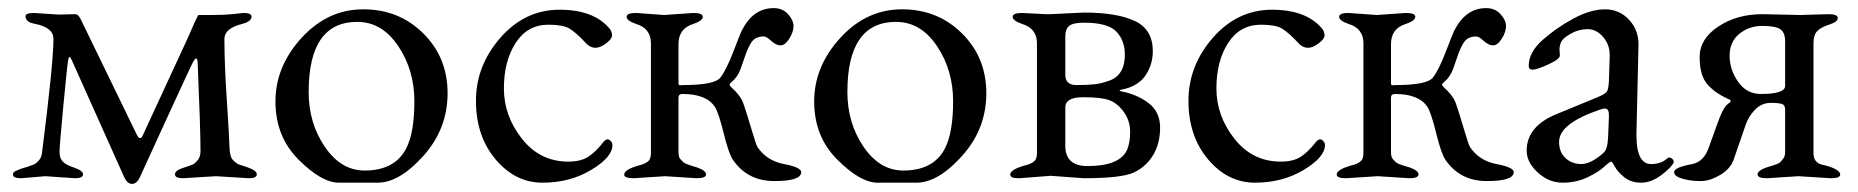

<svg xmlns="http://www.w3.org/2000/svg" viewBox="-20 -437 4587 474"><path d="M64 -405 125 -401 166 -402Q173 -402 179 -390L317 -106Q326 -87 333 -104L443 -342Q468 -400 470 -400H503Q535 -400 557.5 -402.5Q580 -405 581 -405Q601 -405 601 -396Q601 -384 578 -378Q534 -367 534 -341Q534 -279 540 -189Q546 -99 546.5 -74.5Q547 -50 555.5 -41.5Q564 -33 570 -31L591 -24Q614 -16 614 -6.5Q614 3 594 3L513 -2L432 3Q412 3 412 -6.5Q412 -16 430.5 -22Q449 -28 455 -30.5Q461 -33 468 -41.5Q475 -50 475 -63Q475 -118 468 -282Q467 -303 456 -283Q455 -282 394.5 -150.5Q334 -19 326 -1Q318 17 306 17Q294 17 286 -1L157 -289Q151 -303 148.5 -290Q146 -277 136.5 -177Q127 -77 127 -63Q127 -49 132 -42Q139 -31 162 -23.5Q185 -16 185 -6.5Q185 3 165 3L92 -2L32 3Q12 3 12 -6Q12 -12 18 -14.5Q24 -17 27 -18.5Q30 -20 35.5 -21.5Q41 -23 48.5 -25.5Q56 -28 62.5 -30.5Q69 -33 76 -41Q83 -49 84 -62Q112 -283 112 -341Q112 -369 67 -378Q43 -382 43 -397Q43 -405 64 -405Z M862 -383Q742 -383 742 -210Q742 -133 782 -74.5Q822 -16 880 -16Q955 -16 983 -71Q1003 -110 1003 -187Q1003 -264 963 -323.5Q923 -383 862 -383ZM717 -43Q660 -100 660 -186.5Q660 -273 724.5 -343.5Q789 -414 877 -414Q965 -414 1025 -354.5Q1085 -295 1085 -207Q1085 -119 1025.5 -52.5Q966 14 912.5 14Q859 14 816.5 14Q774 14 717 -43Z M1428 -329Q1401 -358 1385 -367Q1369 -376 1334 -376Q1282 -376 1253 -331Q1224 -286 1224 -218.5Q1224 -151 1268.5 -94.5Q1313 -38 1383 -38Q1413 -38 1431.5 -49.5Q1450 -61 1471 -88Q1476 -93 1480 -93Q1484 -93 1488 -88.5Q1492 -84 1492 -79Q1492 -49 1439.5 -17.5Q1387 14 1319.5 14Q1252 14 1203.5 -43.5Q1155 -101 1155 -188Q1155 -275 1215.5 -344Q1276 -413 1361.5 -413Q1447 -413 1486 -365Q1491 -358 1491 -349.5Q1491 -341 1476.5 -330Q1462 -319 1450 -319Q1438 -319 1428 -329Z M1700 3 1622 -2 1544 3Q1521 3 1521 -6Q1521 -18 1555 -28Q1581 -34 1585 -46Q1587 -51 1587 -59V-330Q1587 -367 1550 -378Q1527 -386 1527 -395.5Q1527 -405 1550 -405L1620 -400L1692 -405Q1715 -405 1715 -395.5Q1715 -386 1692 -378Q1655 -367 1655 -328V-231Q1655 -226 1660 -226.5Q1665 -227 1666 -227Q1744 -227 1758.5 -245.5Q1773 -264 1791 -311Q1809 -358 1812 -363Q1840 -417 1890 -417Q1912 -417 1925.5 -402Q1939 -387 1939 -372.5Q1939 -358 1928.5 -341.5Q1918 -325 1907 -325Q1896 -325 1884 -336Q1872 -347 1866 -347Q1846 -347 1836.5 -334.5Q1827 -322 1817.5 -293Q1808 -264 1803 -255Q1798 -246 1792.5 -240.5Q1787 -235 1784 -232.5Q1781 -230 1781 -228Q1781 -226 1787 -220Q1808 -201 1814.5 -183.5Q1821 -166 1833.5 -123.5Q1846 -81 1850 -74Q1873 -40 1915.5 -32Q1958 -24 1958 -12Q1958 10 1891.5 10Q1825 10 1789 -43Q1779 -58 1766.5 -108.5Q1754 -159 1745 -173Q1724 -205 1665 -205Q1655 -205 1655 -196V-62Q1655 -49 1659.5 -44.5Q1664 -40 1666 -37.5Q1668 -35 1674 -32.5Q1680 -30 1682 -29.5Q1684 -29 1691.5 -26.5Q1699 -24 1700 -24Q1723 -16 1723 -6.5Q1723 3 1700 3Z M2192 -383Q2072 -383 2072 -210Q2072 -133 2112 -74.5Q2152 -16 2210 -16Q2285 -16 2313 -71Q2333 -110 2333 -187Q2333 -264 2293 -323.5Q2253 -383 2192 -383ZM2047 -43Q1990 -100 1990 -186.5Q1990 -273 2054.5 -343.5Q2119 -414 2207 -414Q2295 -414 2355 -354.5Q2415 -295 2415 -207Q2415 -119 2355.5 -52.5Q2296 14 2242.5 14Q2189 14 2146.5 14Q2104 14 2047 -43Z M2610 -348V-252Q2610 -227 2637.5 -227Q2665 -227 2682.5 -229Q2700 -231 2719 -238Q2757 -252 2757 -302Q2757 -337 2736 -359Q2715 -381 2656 -381Q2629 -381 2619.5 -373Q2610 -365 2610 -348ZM2503 -405 2562 -402H2572L2656 -406Q2738 -406 2782 -385Q2826 -364 2826 -311Q2826 -272 2802 -243Q2782 -222 2750 -216Q2738 -214 2750 -211Q2787 -204 2815.5 -182.5Q2844 -161 2844 -122Q2844 -83 2827 -54.5Q2810 -26 2780 -11.5Q2750 3 2655 3L2574 -3L2497 3H2494Q2474 3 2474 -6Q2474 -18 2508 -28Q2534 -34 2538 -46Q2540 -51 2540 -59V-330Q2540 -367 2503 -378Q2480 -386 2480 -395.5Q2480 -405 2503 -405ZM2610 -172V-77Q2610 -27 2665 -27Q2743 -27 2762 -66Q2770 -84 2770 -111.5Q2770 -139 2754.5 -160.5Q2739 -182 2719 -189.5Q2699 -197 2654.5 -197Q2610 -197 2610 -172Z M3187 -329Q3160 -358 3144 -367Q3128 -376 3093 -376Q3041 -376 3012 -331Q2983 -286 2983 -218.5Q2983 -151 3027.5 -94.5Q3072 -38 3142 -38Q3172 -38 3190.5 -49.5Q3209 -61 3230 -88Q3235 -93 3239 -93Q3243 -93 3247 -88.5Q3251 -84 3251 -79Q3251 -49 3198.5 -17.5Q3146 14 3078.5 14Q3011 14 2962.5 -43.5Q2914 -101 2914 -188Q2914 -275 2974.5 -344Q3035 -413 3120.5 -413Q3206 -413 3245 -365Q3250 -358 3250 -349.5Q3250 -341 3235.5 -330Q3221 -319 3209 -319Q3197 -319 3187 -329Z M3459 3 3381 -2 3303 3Q3280 3 3280 -6Q3280 -18 3314 -28Q3340 -34 3344 -46Q3346 -51 3346 -59V-330Q3346 -367 3309 -378Q3286 -386 3286 -395.5Q3286 -405 3309 -405L3379 -400L3451 -405Q3474 -405 3474 -395.5Q3474 -386 3451 -378Q3414 -367 3414 -328V-231Q3414 -226 3419 -226.5Q3424 -227 3425 -227Q3503 -227 3517.5 -245.5Q3532 -264 3550 -311Q3568 -358 3571 -363Q3599 -417 3649 -417Q3671 -417 3684.5 -402Q3698 -387 3698 -372.5Q3698 -358 3687.5 -341.5Q3677 -325 3666 -325Q3655 -325 3643 -336Q3631 -347 3625 -347Q3605 -347 3595.5 -334.5Q3586 -322 3576.5 -293Q3567 -264 3562 -255Q3557 -246 3551.5 -240.5Q3546 -235 3543 -232.5Q3540 -230 3540 -228Q3540 -226 3546 -220Q3567 -201 3573.5 -183.5Q3580 -166 3592.5 -123.5Q3605 -81 3609 -74Q3632 -40 3674.5 -32Q3717 -24 3717 -12Q3717 10 3650.5 10Q3584 10 3548 -43Q3538 -58 3525.5 -108.5Q3513 -159 3504 -173Q3483 -205 3424 -205Q3414 -205 3414 -196V-62Q3414 -49 3418.5 -44.5Q3423 -40 3425 -37.5Q3427 -35 3433 -32.5Q3439 -30 3441 -29.5Q3443 -29 3450.5 -26.5Q3458 -24 3459 -24Q3482 -16 3482 -6.5Q3482 3 3459 3Z M3829 -87Q3829 -61 3845 -46.5Q3861 -32 3884 -32Q3907 -32 3938 -59Q3949 -68 3950 -99L3952 -148Q3953 -169 3943 -169Q3936 -169 3929 -166Q3829 -132 3829 -87ZM3830 -314 3831 -300Q3831 -291 3802.5 -278Q3774 -265 3764 -265Q3754 -265 3754 -274Q3754 -308 3788.5 -338.5Q3823 -369 3865 -391.5Q3907 -414 3942.5 -414Q3978 -414 4002 -388Q4026 -362 4025 -325L4020 -109V-103Q4020 -32 4056 -32Q4081 -32 4096 -46Q4100 -50 4106 -46.5Q4112 -43 4112 -37V-36Q4106 -23 4081 -4.5Q4056 14 4031.5 14Q4007 14 3990.5 1Q3974 -12 3967 -25Q3960 -38 3958 -38Q3954 -38 3940 -25Q3926 -12 3898.5 1Q3871 14 3837.5 14Q3804 14 3776.5 -11Q3749 -36 3749 -65Q3749 -125 3822 -155L3924 -197Q3943 -205 3947 -211Q3951 -217 3952 -237L3954 -299V-301Q3954 -327 3937.5 -346Q3921 -365 3899.5 -365Q3878 -365 3859 -354.5Q3840 -344 3835 -335Q3830 -326 3830 -314Z M4327 -205Q4387 -205 4387 -225V-335Q4387 -357 4375 -365Q4363 -373 4330.5 -373Q4298 -373 4274 -353.5Q4250 -334 4250 -299.5Q4250 -265 4271 -235Q4292 -205 4327 -205ZM4500 3 4420 -2 4342 3Q4319 3 4319 -6.5Q4319 -16 4342 -24Q4343 -24 4350.5 -26.5Q4358 -29 4360 -29.5Q4362 -30 4368 -32.5Q4374 -35 4376 -37.5Q4378 -40 4381 -44Q4387 -49 4387 -62V-167Q4387 -177 4380 -180Q4373 -183 4351 -183Q4329 -183 4312.5 -166Q4296 -149 4289 -127L4260 -43Q4252 -20 4226.5 -5Q4201 10 4179 10Q4157 10 4141 6Q4113 0 4113 -12Q4113 -24 4158 -32Q4187 -38 4199 -74L4218 -127Q4234 -173 4246 -180.5Q4258 -188 4248 -192Q4214 -207 4195 -229Q4176 -251 4176 -296Q4176 -341 4222 -371.5Q4268 -402 4331 -402L4424 -400L4494 -402Q4517 -402 4517 -392.5Q4517 -383 4496.5 -376.5Q4476 -370 4466.5 -360.5Q4457 -351 4457 -330V-59Q4457 -37 4476 -31Q4479 -30 4489 -28Q4523 -18 4523 -6Q4523 3 4500 3Z"/></svg>

Font: EB Garamond
Style: Regular
Weight: 400
Version: Version 0.012